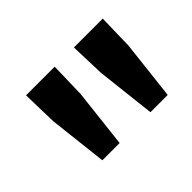

<svg xmlns="http://www.w3.org/2000/svg" viewBox="-73 -930 621 621"><g transform="rotate(-45 237.5 -619.5)"><path d="M210 -781H79L82 -660L105 -458H184L207 -660ZM430 -781H298L302 -660L325 -458H404L427 -660Z"/></g></svg>

Font: Bithumb Trading Sans Semibold
Style: Regular
Weight: 600
Designer: Ham Hyungwon
Foundry: Bithumb
Version: Version 0.500;FEAKit 1.0